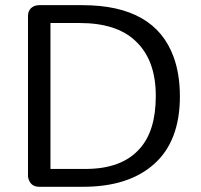

<svg xmlns="http://www.w3.org/2000/svg" viewBox="-20 -716 769 736"><path d="M130.4 0Q101.3 0 91.1 -25.3Q87.3 -32.9 87.3 -41.8V-654.4Q87.3 -683.5 113.9 -693.7Q121.5 -696.2 130.4 -696.2H296.2Q573.4 -696.2 645.6 -497.5Q669.6 -431.6 669.6 -346.2Q669.6 -260.8 644.9 -196.2Q620.3 -131.6 572.2 -88.6Q474.7 0 298.7 0ZM173.4 -68.4H307.6Q445.6 -68.4 513.9 -144.3Q577.2 -212.7 577.2 -348.1Q577.2 -487.3 498.7 -559.5Q426.6 -627.8 284.8 -627.8H173.4Z"/></svg>

Font: Mandali
Style: Regular
Weight: 400
Designer: Purushoth Kumar Guthula
Foundry: Silikandhra, Hyderabad
Version: Version 1.0.5; ttfautohint (v1.2.25-373a) -l 7 -r 28 -G 50 -